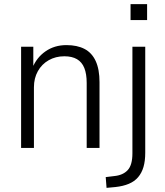

<svg xmlns="http://www.w3.org/2000/svg" viewBox="-20 -715 799 928"><path d="M82 0V-489H141V-385H136Q156 -436 199.5 -466.5Q243 -497 301 -497Q353 -497 388.5 -478.5Q424 -460 442.5 -420Q461 -380 461 -318V0H399V-314Q399 -358 387.5 -386.5Q376 -415 352 -429Q328 -443 291 -443Q249 -443 215.5 -424Q182 -405 163 -371Q144 -337 144 -293V0ZM611 -618V-695H691V-618ZM495 193 491 141 532 136Q574 132 597 107.5Q620 83 620 26V-489H682V23Q682 63 673.5 92Q665 121 647.5 141.5Q630 162 602.5 173.5Q575 185 538 189Z"/></svg>

Font: Nunito Sans 10pt SemiCondensed Light
Style: Regular
Weight: 300
Width: 4
Designer: Vernon Adams
Foundry: Vernon Adams
Version: Version 3.101;gftools[0.9.27]